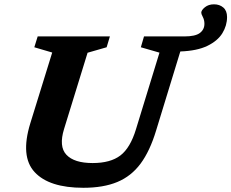

<svg xmlns="http://www.w3.org/2000/svg" viewBox="-20 -880 1098 912"><path d="M284.5 -268Q258.5 -184 295.5 -144.8Q332.5 -105.5 420 -105.5Q504.5 -105.5 551.8 -141.5Q599 -177.5 626 -266.5L737.5 -630L649 -655.5L664 -707H856Q907.5 -707 929.2 -723.2Q951 -739.5 951 -767Q951 -785 943.5 -799.2Q936 -813.5 936 -819.5Q936 -831.5 953.2 -845.5Q970.5 -859.5 996.5 -859.5Q1023 -859.5 1040.8 -844.2Q1058.5 -829 1058.5 -799Q1058.5 -758.5 1036.2 -722.2Q1014 -686 965.2 -662.2Q916.5 -638.5 836.5 -635.5L721.5 -260Q692 -162.5 647.8 -102.8Q603.5 -43 537.2 -15.5Q471 12 376 12Q213.5 12 144.5 -62.5Q75.5 -137 124 -294.5L228 -630.5L143 -655.5L159 -707H502L486.5 -655.5L396 -629.5Z"/></svg>

Font: Newsreader 6pt SemiBold
Style: Italic
Weight: 600
Italic angle: -17°
Designer: Hugues Gentile
Foundry: Production Type
Version: Version 1.003; ttfautohint (v1.8.3)